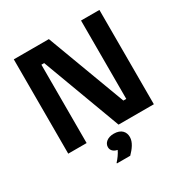

<svg xmlns="http://www.w3.org/2000/svg" viewBox="-191 -800 1099 1146"><g transform="rotate(-30 358.5 -227.0)"><path d="M63.3 0H190V-540H209.2L410 0H653.3V-650H526.7V-110H506.7L305 -650H63.3ZM285.8 195.8H377.5C405 167.5 431.7 134.2 431.7 97.5C431.7 61.7 409.2 32.5 357.5 32.5C313.3 32.5 287.5 56.7 287.5 85C287.5 112.5 311.7 125 330 128.3C321.7 147.5 301.7 175 285.8 191.7Z"/></g></svg>

Font: Familjen Grotesk GF
Style: Bold
Weight: 700
Designer: Anders Wikstroem, Jonas Baeckman, Matilda Gysing, Kristian Moeller
Foundry: Familjen STHLM AB
Version: Version 2.000; Beta; Release 4; Build 6